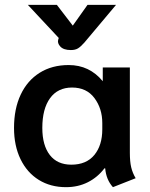

<svg xmlns="http://www.w3.org/2000/svg" viewBox="-20 -764 619 794"><path d="M38 -235Q38 -314 65.5 -372.5Q93 -431 144 -463Q195 -495 264 -495Q350 -495 405 -428V-485H517V-132Q517 -96 522.5 -72.5Q528 -49 541 -27L447 10Q419 -21 415 -68H412Q384 -31 343.5 -10.5Q303 10 253 10Q189 10 140.5 -20Q92 -50 65 -105.5Q38 -161 38 -235ZM403 -229V-255Q403 -315 370.5 -358.5Q338 -402 278 -402Q219 -402 187 -358Q155 -314 155 -235Q155 -163 186 -123Q217 -83 275 -83Q337 -83 370 -123Q403 -163 403 -229ZM221 -601 223 -607 95 -744H215L281 -658L342 -744H460L329 -588Q314 -571 302.5 -564Q291 -557 273 -557Q243 -557 229.5 -571.5Q216 -586 221 -601Z"/></svg>

Font: Niramit SemiBold
Style: Regular
Weight: 600
Designer: Katatrad Aksorn Co.,Ltd.
Foundry: Cadson Demak Co.,Ltd.
Version: Version 1.001; ttfautohint (v1.6)